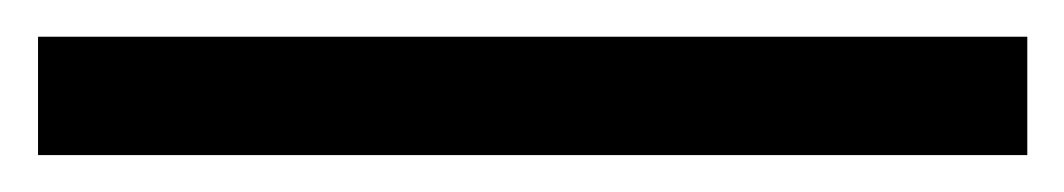

<svg xmlns="http://www.w3.org/2000/svg" viewBox="-35 -840 571 103"><path d="M-14.6 -756.8V-820.3H516.1V-756.8Z"/></svg>

Font: Arian AMU
Style: Regular
Weight: 400
Designer: Ruben Hakobyan (Tarumian)
Foundry: Ruben Hakobyan (Tarumian)
Version: Version 4.003